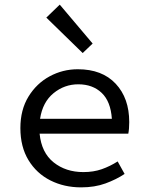

<svg xmlns="http://www.w3.org/2000/svg" viewBox="-20 -797 640 829"><path d="M318 -433Q258 -433 211 -394.5Q164 -356 153 -284H463Q458 -359 419 -396Q380 -433 318 -433ZM330 12Q257 12 197.5 -18Q138 -48 103 -105.5Q68 -163 68 -244Q68 -323 103 -380Q138 -437 194.5 -467.5Q251 -498 316 -498Q421 -498 479.5 -435.5Q538 -373 538 -270Q538 -256 537 -243Q536 -230 534 -220H151Q159 -138 211.5 -96Q264 -54 340 -54Q384 -54 419.5 -66.5Q455 -79 488 -100L518 -46Q482 -22 435.5 -5Q389 12 330 12ZM337 -568 180 -721 238 -777 380 -609Z"/></svg>

Font: SauceCodePro NFM
Style: Regular
Weight: 400
Monospace: yes
Designer: Paul D. Hunt, Teo Tuominen
Foundry: Adobe
Version: Version 2.042;hotconv 1.1.0;makeotfexe 2.6.0;Nerd Fonts 3.3.